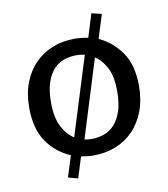

<svg xmlns="http://www.w3.org/2000/svg" viewBox="-76 -633 691 789"><g transform="rotate(-10 269.0 -238.5)"><path d="M358 -568 400 -558 369 -459Q426 -433 462.5 -380Q499 -327 499 -240Q499 -181 481 -134.5Q463 -88 431.5 -56Q400 -24 358 -7.5Q316 9 267 9Q253 9 239.5 7.5Q226 6 214 4L187 91L146 80L174 -8Q113 -34 76 -88Q39 -142 39 -230Q39 -289 57 -335Q75 -381 106.5 -412.5Q138 -444 180 -460.5Q222 -477 271 -477Q299 -477 328 -471ZM268 -409Q242 -409 217 -401Q192 -393 173 -373Q154 -353 142.5 -319.5Q131 -286 131 -235Q131 -173 150.5 -135Q170 -97 200 -78L302 -405Q294 -407 285 -408Q276 -409 268 -409ZM407 -235Q407 -295 388.5 -331.5Q370 -368 341 -387L240 -62Q255 -59 270 -59Q296 -59 321 -67.5Q346 -76 365 -96.5Q384 -117 395.5 -150.5Q407 -184 407 -235Z"/></g></svg>

Font: Mukta Malar
Style: Regular
Weight: 400
Designer: Aadarsh Rajan, Girish Dalvi, Yashodeep Gholap
Foundry: Ek Type
Version: Version 2.538;PS 1.000;hotconv 16.6.51;makeotf.lib2.5.65220;